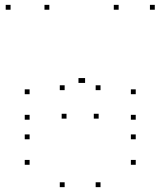

<svg xmlns="http://www.w3.org/2000/svg" viewBox="-20 -760 660 790"><path d="M538.5 -186.9V-206.9H518.5V-186.9ZM101.8 -186.9V-206.9H81.8V-186.9ZM101.8 -82V-102H81.8V-82ZM538.5 -82V-102H518.5V-82ZM538.5 -372.4V-392.4H518.5V-372.4ZM101.8 -372.4V-392.4H81.8V-372.4ZM101.8 -267.5V-287.5H81.8V-267.5ZM538.5 -267.5V-287.5H518.5V-267.5ZM393.6 -389.1V-409.1H373.6V-389.1ZM246 -389.1V-409.1H226V-389.1ZM246 10V-10H226V10ZM393.6 10V-10H373.6V10ZM253.7 -271.9V-291.9H233.7V-271.9ZM385.9 -271.9V-291.9H365.9V-271.9ZM616.9 -720V-740H596.9V-720ZM468.2 -720V-740H448.2V-720ZM330.1 -418.8V-438.8H310.1V-418.8ZM322.9 -418.8V-438.8H302.9V-418.8ZM183 -720V-740H163V-720ZM23.5 -720V-740H3.5V-720Z"/></svg>

Font: Monaspace Xenon Dots Var
Style: Regular
Weight: 400
Designer: Riley Cran and the Lettermatic Team
Version: Version 1.100 (Monaspace Xenon Dots)